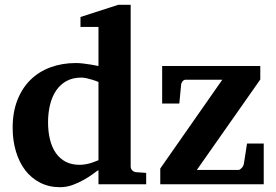

<svg xmlns="http://www.w3.org/2000/svg" viewBox="-20 -760 1140 792"><path d="M386.2 -421.9Q374.5 -426.8 361.8 -430.7Q351.1 -434.1 338.6 -437Q326.2 -439.9 314.9 -439.9Q280.3 -439.9 254.4 -425.8Q228.5 -411.6 211.7 -386.7Q194.8 -361.8 186.5 -328.1Q178.2 -294.4 178.2 -255.9Q178.2 -216.3 186.3 -184.1Q194.3 -151.9 210.4 -128.7Q226.6 -105.5 251 -92.8Q275.4 -80.1 308.1 -80.1Q321.8 -80.1 335.7 -82.8Q349.6 -85.4 360.8 -89.4Q374 -93.8 386.2 -99.1ZM386.2 0V-58.1Q380.4 -55.2 365.2 -43.7Q350.1 -32.2 328.6 -19.8Q307.1 -7.3 281.2 2.4Q255.4 12.2 228 12.2Q182.1 12.2 145.8 -6.3Q109.4 -24.9 84.2 -57.6Q59.1 -90.3 45.7 -135.3Q32.2 -180.2 32.2 -232.9Q32.2 -297.4 51.8 -347.2Q71.3 -397 106 -430.9Q140.6 -464.8 188.5 -482.4Q236.3 -500 293 -500Q307.1 -500 323.5 -498Q339.8 -496.1 354 -493.7Q370.1 -491.2 386.2 -487.8V-648.9H312V-689.9L467.8 -740.2H519V-73.2Q519 -64 525.4 -57.4Q531.7 -50.8 541 -49.8L583 -46.9V0ZM641.1 0V-64.9L897 -431.2H746.1Q738.3 -431.2 732.7 -424.1Q727.1 -417 727.1 -410.2L719.7 -333H648.9V-487.8H1053.7V-432.1L792 -59.1H963.9Q967.3 -59.1 970.7 -61.5Q974.1 -64 977.3 -67.4Q980.5 -70.8 982.7 -75Q984.9 -79.1 985.8 -83L999 -168H1067.9V0Z"/></svg>

Font: Charis SIL
Style: Bold
Weight: 700
Foundry: SIL International
Version: Version 4.112